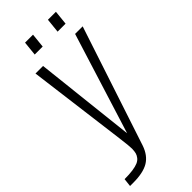

<svg xmlns="http://www.w3.org/2000/svg" viewBox="-277 -762 947 947"><g transform="rotate(-45 196.5 -289.0)"><path d="M286.6 -647 294.4 -722.2H350.1L342.3 -647ZM127 -647 134.8 -722.2H190.4L182.6 -647ZM1 144 5.9 101.1Q39.6 101.1 63.2 97.7Q86.9 94.2 101.1 88.1Q115.2 82 123.5 71.5Q131.8 61 134.8 49.8Q137.7 38.6 138.2 21.5Q138.7 6.8 130.4 -58.6L63.5 -578.1H116.2L174.8 -50.3L339.8 -578.1H392.6L186 47.4Q168.5 98.6 130.9 121.3Q93.3 144 23.4 144Z"/></g></svg>

Font: Oswald
Style: Extra-Light
Weight: 200
Designer: Vernon Adams
Foundry: Vernon Adams
Version: 3.0; ttfautohint (v0.94.23-7a4d-dirty) -l 8 -r 50 -G 200 -x 